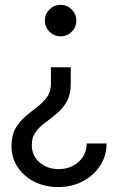

<svg xmlns="http://www.w3.org/2000/svg" viewBox="-20 -545 482 775"><path d="M265.6 -273.4V-208Q265.6 -164.1 249.8 -135.7Q233.9 -107.4 210.4 -87.6Q187 -67.9 163.6 -50.8Q140.1 -33.7 124.3 -12.7Q108.4 8.3 108.4 40Q108.4 84 139.9 110.8Q171.4 137.7 216.8 137.7Q249.5 137.7 275.1 124Q300.8 110.4 315.4 86.9Q330.1 63.5 330.1 34.2H410.2Q410.2 83.5 384.5 123.3Q358.9 163.1 314.7 186.5Q270.5 210 214.8 210Q161.6 210 118.9 188.5Q76.2 167 51.3 129.6Q26.4 92.3 26.4 43.9Q26.4 1.5 42.5 -26.6Q58.6 -54.7 82.3 -74.7Q106 -94.7 129.6 -112.8Q153.3 -130.9 169.4 -152.6Q185.5 -174.3 185.5 -206.1V-273.4ZM224.6 -525.4Q251 -525.4 269.5 -506.8Q288.1 -488.3 288.1 -461.9Q288.1 -435.5 269.5 -417Q251 -398.4 224.6 -398.4Q198.2 -398.4 179.7 -417Q161.1 -435.5 161.1 -461.9Q161.1 -488.3 179.7 -506.8Q198.2 -525.4 224.6 -525.4Z"/></svg>

Font: Reddit Sans
Style: Regular
Weight: 400
Designer: Stephen Hutchings
Foundry: Reddit
Version: Version 1.014